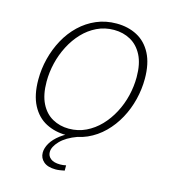

<svg xmlns="http://www.w3.org/2000/svg" viewBox="-131 -806 994 1127"><g transform="rotate(15 366.0 -242.0)"><path d="M320 7Q252 7 197 -21.5Q142 -50 110 -111Q78 -172 78 -266Q78 -331 94 -394Q110 -457 140.5 -513Q171 -569 215.5 -611.5Q260 -654 316 -678Q372 -702 438 -702Q508 -702 563 -673Q618 -644 649.5 -583.5Q681 -523 681 -431Q681 -368 665.5 -305Q650 -242 619.5 -186Q589 -130 545 -86.5Q501 -43 445 -18Q389 7 320 7ZM325 -33Q381 -33 428.5 -56Q476 -79 513.5 -118Q551 -157 578 -208Q605 -259 618.5 -315.5Q632 -372 632 -428Q632 -509 605.5 -560.5Q579 -612 534 -637Q489 -662 433 -662Q377 -662 329.5 -639Q282 -616 245 -577Q208 -538 181.5 -487Q155 -436 141.5 -379.5Q128 -323 128 -267Q128 -187 154 -135Q180 -83 225 -58Q270 -33 325 -33ZM312 218Q264 218 239 196.5Q214 175 214 142Q214 114 231.5 84Q249 54 285 26.5Q321 -1 373 -19L388 0Q322 24 287.5 60Q253 96 253 128Q253 152 272.5 167.5Q292 183 330 183Q338 183 347.5 182Q357 181 366 179V211Q351 214 337.5 216Q324 218 312 218Z"/></g></svg>

Font: Bitter Thin Light
Style: Italic
Weight: 300
Italic angle: -9°
Version: Version 2.002